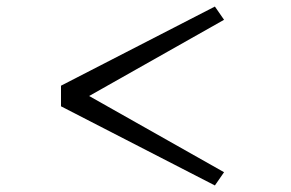

<svg xmlns="http://www.w3.org/2000/svg" viewBox="-20 -582 890 587"><path d="M166.5 -257V-320L637 -562L665 -521.5L252.5 -288.5L665 -55.5L637 -15Z"/></svg>

Font: League Mono Wide UltraLight
Style: Regular
Weight: 200
Width: 8
Designer: Tyler Finck
Foundry: The League of Moveable Type / Tyler Finck
Version: Version 2.210